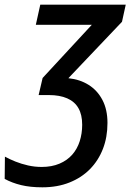

<svg xmlns="http://www.w3.org/2000/svg" viewBox="-77 -559 568 820"><path d="M104 241Q52 241 13 231.5Q-26 222 -57 205L-56 110Q-36 121 -11 131Q14 141 42.5 147.5Q71 154 101 154Q144 154 177 140Q210 126 231.5 101.5Q253 77 263.5 44Q274 11 274 -26Q274 -69 258 -97Q242 -125 210 -139Q178 -153 132 -153H88L105 -226L315 -453H76L95 -539H460L444 -466L215 -225Q264 -220 301.5 -196.5Q339 -173 360.5 -132Q382 -91 382 -34Q382 27 362.5 77Q343 127 307 163.5Q271 200 219.5 220.5Q168 241 104 241Z"/></svg>

Font: Noto Sans Display Medium
Style: Italic
Weight: 500
Italic angle: -12°
Designer: Monotype Design Team
Foundry: Monotype Imaging Inc.
Version: Version 2.003